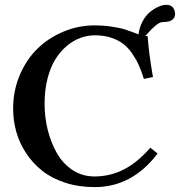

<svg xmlns="http://www.w3.org/2000/svg" viewBox="-20 -763 743 793"><path d="M667 -743.2Q686 -743.2 694.6 -731.2Q703.1 -719.2 703.1 -706.1Q703.1 -671.9 652.8 -671.9Q639.6 -671.9 622.8 -657.7Q606 -643.6 593.8 -629.2Q581.5 -614.7 579.1 -614.7Q585.9 -613.8 589.8 -613.8Q594.7 -541.5 611.8 -444.8L574.2 -437Q564 -469.2 553.7 -492.7Q543.5 -516.1 526.6 -541Q509.8 -565.9 489.5 -581.5Q469.2 -597.2 439.2 -607.2Q409.2 -617.2 372.1 -617.2Q342.3 -617.2 313.2 -606.9Q284.2 -596.7 257.1 -574.2Q230 -551.8 209.5 -519.5Q189 -487.3 176.5 -439.5Q164.1 -391.6 164.1 -334Q164.1 -279.3 177 -227.1Q189.9 -174.8 214.6 -131.1Q239.3 -87.4 279.5 -60.8Q319.8 -34.2 370.1 -34.2Q433.1 -34.2 489 -61.8Q544.9 -89.4 601.1 -152.8L630.9 -128.9Q525.9 9.8 371.1 9.8Q304.7 9.8 248.8 -8.5Q192.9 -26.9 153.8 -58.1Q114.7 -89.4 87.4 -131.1Q60.1 -172.9 47.1 -219.2Q34.2 -265.6 34.2 -314.9Q34.2 -387.2 61 -451.4Q87.9 -515.6 133.5 -560.8Q179.2 -606 241.5 -632.1Q303.7 -658.2 372.1 -658.2Q406.7 -658.2 438.7 -653.3Q470.7 -648.4 483.6 -645Q496.6 -641.6 524.2 -631.6Q551.8 -621.6 552.2 -621.1Q555.7 -650.9 569.1 -675.3Q582.5 -699.7 600.1 -713.9Q617.7 -728 635.3 -735.6Q652.8 -743.2 667 -743.2Z"/></svg>

Font: Linux Libertine G
Style: Semibold
Weight: 600
Designer: Philipp H. Poll
Foundry: Philipp H. Poll
Version: Version 5.1.1